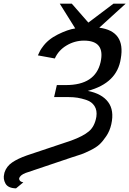

<svg xmlns="http://www.w3.org/2000/svg" viewBox="-20 -860 710 1054"><path d="M3 95Q3 92 5 86Q16 53 46.5 32Q77 11 128 -7L370 -88Q436 -112 468 -139Q500 -166 509 -219Q514 -254 499 -277.5Q484 -301 456 -310.5Q428 -320 405.5 -323.5Q383 -327 357 -327H277L292 -393H342Q503 -393 532 -518Q559 -637 441 -637Q390 -637 345.5 -610.5Q301 -584 281 -539L188 -556Q199 -583 213 -601Q242 -643 297 -670.5Q352 -698 393 -704L308 -840H374L465 -736L509 -769Q576 -820 603 -840H670L525 -708Q670 -689 643 -538Q623 -404 462 -361Q539 -346 573.5 -300Q608 -254 591 -178Q583 -142 564 -113.5Q545 -85 527 -68Q509 -51 476.5 -35Q444 -19 426.5 -13Q409 -7 374 4L119 90H120Q90 101 85 120Q85 137 108 141L68 174Q24 173 10 147.5Q-4 122 3 95Z"/></svg>

Font: Coval
Style: Italic
Weight: 400
Foundry: Context Ltd
Version: Version 001.000